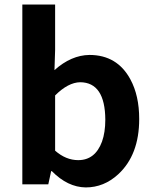

<svg xmlns="http://www.w3.org/2000/svg" viewBox="-20 -818 684 852"><path d="M360.4 13.7Q280.3 12.7 210 -58.6H207L194.3 0H79.1V-797.9H224.6V-596.7L221.7 -506.8Q295.9 -573.2 377 -574.2Q500 -574.2 558.6 -465.8Q597.7 -393.6 597.7 -290Q597.7 -130.9 504.9 -44.9Q441.4 13.7 360.4 13.7ZM327.1 -107.4Q402.3 -107.4 432.6 -189.5Q447.3 -230.5 447.3 -287.1Q446.3 -452.1 335.9 -453.1Q282.2 -452.1 224.6 -394.5V-149.4Q272.5 -107.4 327.1 -107.4Z"/></svg>

Font: Taipei Sans TC Beta
Style: Bold
Weight: 700
Designer: JT Foundry
Foundry: JT Foundry
Version: Version 1.000